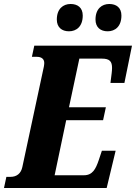

<svg xmlns="http://www.w3.org/2000/svg" viewBox="-60 -943 682 963"><path d="M480 -786C517 -786 549 -810 549 -865C549 -905 523 -923 488 -923C451 -923 419 -899 419 -845C419 -806 444 -786 480 -786ZM286 -786C323 -786 355 -810 355 -865C355 -905 329 -923 294 -923C257 -923 225 -899 225 -845C225 -806 250 -786 286 -786ZM-40 0H475L520 -187H451L435 -139C420 -95 404 -64 361 -64H214L272 -340H457L471 -405H286L338 -649H451C491 -649 502 -634 502 -602C502 -594 501 -583 500 -575L494 -527H564L602 -714H112L100 -658H125C147 -658 162 -648 162 -627C162 -622 161 -615 160 -609L52 -105C45 -72 23 -56 -7 -56H-28Z"/></svg>

Font: Noto Serif ExtraCondensed Black
Style: Italic
Weight: 900
Width: 2
Italic angle: -12°
Designer: Monotype Design Team
Foundry: Monotype Imaging Inc.
Version: Version 2.014